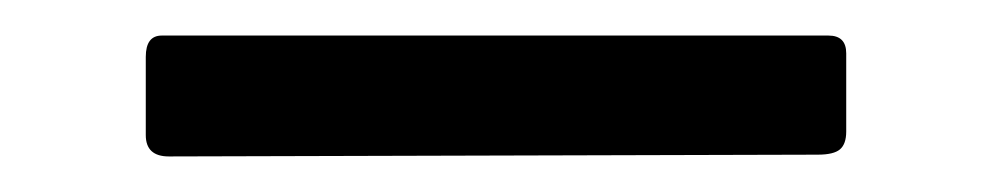

<svg xmlns="http://www.w3.org/2000/svg" viewBox="-20 30 558 108"><path d="M456 104Q456 111 452.5 114Q449 117 440 117L75 118Q62 118 62 106V62Q62 50 71 50H446Q456 50 456 60Z"/></svg>

Font: Libre Franklin
Style: Regular
Weight: 400
Designer: Pablo Impallari, Rodrigo Fuenzalida
Foundry: Impallari Type
Version: Version 1.002; ttfautohint (v1.5)